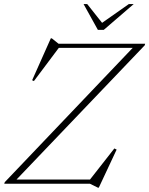

<svg xmlns="http://www.w3.org/2000/svg" viewBox="-30 -886 720 926"><path d="M670 -675 668 -667.5 40.5 -10.5 34 -20H404L521.5 -170L532.5 -164.5L446.5 19H442L403.5 0H-9.5L-7 -7.5L618 -663.5L638.5 -655H253.5L133.5 -495L125 -499L215 -701H220L252.5 -675ZM615 -866.5 470.5 -742H442L373 -866.5H390.5L469 -767.5H450.5L591.5 -866.5Z"/></svg>

Font: Newsreader 24pt ExtraLight
Style: Italic
Weight: 250
Italic angle: -17°
Designer: Hugues Gentile
Foundry: Production Type
Version: Version 1.003